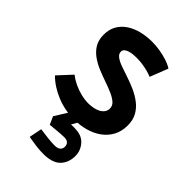

<svg xmlns="http://www.w3.org/2000/svg" viewBox="-224 -600 921 921"><g transform="rotate(45 236.5 -139.0)"><path d="M272 0H206L159 75L177 115Q198 113 215 111.5Q232 110 245 109Q258 108 268 108Q287 108 295 116.5Q303 125 303 139Q303 147 299 154Q295 161 286.5 165Q278 169 264 169Q244 169 220.5 166.5Q197 164 180.5 161.5Q164 159 163 159L150 224Q151 224 166.5 227Q182 230 206 233Q230 236 253 236Q315 236 342.5 207.5Q370 179 370 134Q370 98 345.5 70Q321 42 275 42Q272 42 267 41.5Q262 41 248 42ZM353 -386 389 -478Q370 -490 345 -498Q320 -506 293.5 -510Q267 -514 243 -514Q207 -514 173 -506Q139 -498 112 -480.5Q85 -463 69.5 -436.5Q54 -410 54 -373Q54 -338 68.5 -313.5Q83 -289 107.5 -271.5Q132 -254 161 -242Q190 -230 219 -220Q248 -210 272 -199.5Q296 -189 311 -176Q326 -163 326 -144Q326 -129 317.5 -118Q309 -107 296 -100.5Q283 -94 266.5 -91Q250 -88 235 -88Q211 -88 184.5 -94.5Q158 -101 134 -112.5Q110 -124 91 -139L27 -70Q66 -31 122.5 -8Q179 15 240 15Q281 15 317.5 5Q354 -5 382.5 -25.5Q411 -46 427.5 -76.5Q444 -107 444 -147Q444 -184 429 -210.5Q414 -237 389.5 -255.5Q365 -274 336 -287Q307 -300 278 -309.5Q249 -319 224 -328Q199 -337 184.5 -348Q170 -359 170 -374Q170 -385 178 -391.5Q186 -398 198 -401.5Q210 -405 222.5 -406Q235 -407 246 -407Q267 -407 286 -404Q305 -401 322.5 -396.5Q340 -392 353 -386Z"/></g></svg>

Font: Advent Pro Expanded
Style: Bold
Weight: 700
Width: 7
Designer: VivaRado, Andreas Kalpakidis
Foundry: VivaRado, Andreas Kalpakidis
Version: Version 3.000